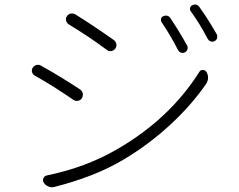

<svg xmlns="http://www.w3.org/2000/svg" viewBox="-20 -795 1040 834"><path d="M681.6 -699.2Q677.7 -706.1 679.7 -713.9Q681.6 -721.7 689.5 -724.6Q697.3 -728.5 706.1 -726.6Q714.8 -724.6 719.7 -716.8Q762.7 -652.3 793 -596.7Q796.9 -588.9 793.9 -580.1Q791 -571.3 782.7 -567.4Q774.4 -563.5 766.1 -566.4Q757.8 -569.3 752.9 -578.1Q720.7 -641.6 681.6 -699.2ZM808.6 -746.1Q803.7 -752.9 805.7 -760.7Q807.6 -768.6 815.4 -772.5Q821.3 -775.4 828.1 -775.4Q838.9 -775.4 846.7 -763.7Q885.7 -709 921.9 -645.5Q923.8 -640.6 923.8 -635.7Q923.8 -632.8 922.9 -628.9Q919.9 -620.1 911.6 -616.2Q903.3 -612.3 895 -615.2Q886.7 -618.2 881.8 -627Q847.7 -692.4 808.6 -746.1ZM278.3 -689.5Q269.5 -695.3 267.1 -705.6Q264.6 -715.8 270.5 -724.6Q276.4 -733.4 287.1 -736.3Q290 -736.3 293 -736.3Q300.8 -736.3 307.6 -732.4Q388.7 -681.6 474.6 -621.1Q483.4 -614.3 485.4 -603.5Q487.3 -592.8 481 -584Q474.6 -575.2 463.9 -573.2Q453.1 -571.3 444.3 -578.1Q368.2 -634.8 278.3 -689.5ZM213.9 17.6Q209 18.6 205.1 18.6Q196.3 18.6 189.5 14.6Q176.8 9.8 169.9 -2Q164.1 -11.7 168.9 -21.5Q173.8 -31.2 184.6 -33.2Q354.5 -68.4 488.3 -146.5Q716.8 -278.3 845.7 -482.4Q850.6 -491.2 860.8 -491.2Q871.1 -491.2 877 -482.4Q883.8 -469.7 883.8 -458Q883.8 -444.3 876 -431.6Q811.5 -337.9 718.3 -252Q625 -166 514.6 -100.6Q391.6 -27.3 213.9 17.6ZM130.9 -466.8Q122.1 -471.7 119.1 -481.4Q118.2 -485.4 118.2 -488.3Q118.2 -494.1 122.1 -501Q127.9 -509.8 138.7 -512.7Q141.6 -513.7 145.5 -513.7Q152.3 -513.7 158.2 -509.8Q249 -459 328.1 -406.2Q336.9 -400.4 339.8 -388.7Q339.8 -385.7 339.8 -383.8Q339.8 -375 335.9 -368.2Q330.1 -359.4 319.3 -357.4Q316.4 -356.4 313.5 -356.4Q305.7 -356.4 298.8 -361.3Q210.9 -421.9 130.9 -466.8Z"/></svg>

Font: Gen Jyuu Gothic L Monospace Light
Style: Regular
Weight: 300
Designer: [Source Han Sans]
Ryoko NISHIZUKA  (kana & ideographs); Paul D. Hunt (Latin, Greek & Cyrillic); Wenlong ZHANG  (bopomofo
Version: Version 1.002.20150607